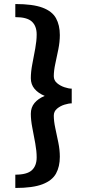

<svg xmlns="http://www.w3.org/2000/svg" viewBox="-20 -768 446 953"><path d="M56 165V99Q114 99 138 77Q162 55 162 13Q162 -18 155 -56.5Q148 -95 140.5 -133.5Q133 -172 133 -203Q133 -235 151.5 -257Q170 -279 202 -292Q170 -305 151.5 -327Q133 -349 133 -380Q133 -412 140.5 -450.5Q148 -489 155 -527.5Q162 -566 162 -597Q162 -639 138 -661Q114 -683 56 -683V-748Q143 -748 191 -730Q239 -712 258 -677.5Q277 -643 277 -594Q277 -560 269.5 -523Q262 -486 254.5 -451.5Q247 -417 247 -390Q247 -369 263 -355.5Q279 -342 300 -335Q321 -328 336 -328V-255Q321 -255 300 -248.5Q279 -242 263 -228.5Q247 -215 247 -194Q247 -167 254.5 -132Q262 -97 269.5 -60.5Q277 -24 277 10Q277 59 258 93.5Q239 128 191 146.5Q143 165 56 165Z"/></svg>

Font: Arsenal SC
Style: Bold
Weight: 700
Designer: Andrij Shevchenko
Foundry: Stairsfor
Version: Version 2.001; ttfautohint (v1.8.4.7-5d5b)